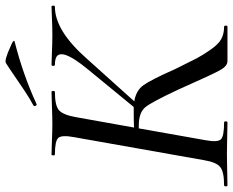

<svg xmlns="http://www.w3.org/2000/svg" viewBox="-102 -735 828 682"><g transform="rotate(-90 312.0 -394.0)"><path d="M283 -678Q279 -677 277 -682Q275 -687 278 -689Q304 -703 329.5 -720Q355 -737 384 -757Q413 -777 429 -787Q439 -793 487 -771Q509 -762 508 -758Q508 -757 505 -756Q387 -726 283 -678ZM629 -625Q633 -625 633 -619Q633 -613 629 -613Q544 -613 444 -499L293 -331Q331 -325 350 -299Q369 -273 408 -185Q434 -132 445.5 -110Q457 -88 476.5 -60Q496 -32 514.5 -22Q533 -12 558 -12Q562 -12 562 -6Q562 0 558 0H436Q419 0 405 -24Q391 -48 336 -172Q291 -269 272 -292Q253 -315 207 -315H197L155 -78Q147 -35 158 -23.5Q169 -12 218 -12Q222 -12 222 -6Q222 0 218 0Q203 0 165.5 -1Q128 -2 105 -2Q82 -2 45 -1Q8 0 -5 0Q-9 0 -9 -6Q-9 -12 -5 -12Q43 -12 60 -26Q77 -40 84 -83L166 -546Q174 -589 163 -601Q152 -613 104 -613Q101 -613 101 -619Q101 -625 104 -625Q118 -625 154 -623.5Q190 -622 211 -622Q236 -622 275 -623.5Q314 -625 326 -625Q330 -625 330 -619Q330 -613 326 -613Q278 -613 261.5 -598.5Q245 -584 237 -539L200 -332Q224 -333 259 -333H273L406 -495Q492 -599 442 -611Q434 -613 423 -613Q419 -613 419 -619Q419 -625 423 -625Q435 -625 468.5 -623.5Q502 -622 528 -622Q557 -622 588.5 -623.5Q620 -625 629 -625Z"/></g></svg>

Font: Cormorant Infant Book
Style: Italic
Weight: 500
Italic angle: -10°
Designer: Christian Thalmann (Catharsis Fonts)
Version: Version 1.000;PS 002.000;hotconv 1.0.88;makeotf.lib2.5.64775